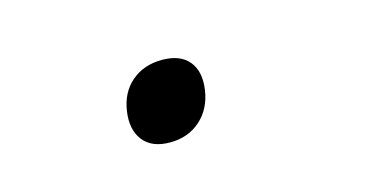

<svg xmlns="http://www.w3.org/2000/svg" viewBox="-33 -513 667 347"><g transform="rotate(-15 300.0 -339.0)"><path d="M254 -265Q220 -265 204 -285.5Q188 -306 193 -340Q198 -374 221 -393.5Q244 -413 278 -413Q312 -413 328 -393.5Q344 -374 339 -340Q334 -306 311 -285.5Q288 -265 254 -265Z"/></g></svg>

Font: NKDuy Mono Thin
Style: Italic
Weight: 100
Italic angle: -9°
Monospace: yes
Designer: NKDuy
Foundry: NKDuy
Version: Version 2.251; ttfautohint (v1.8.4.7-5d5b)